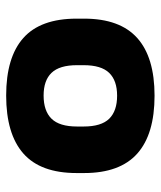

<svg xmlns="http://www.w3.org/2000/svg" viewBox="30 -632 522 623"><g transform="rotate(-90 291.5 -321.0)"><path d="M292 -202.5Q242.5 -202.5 217.2 -228.2Q192 -254 192 -311V-332.5Q192 -389.5 217.2 -415.2Q242.5 -441 292.5 -441Q341.5 -441 366.2 -415.2Q391 -389.5 391 -332.5V-311Q391 -254 366 -228.2Q341 -202.5 292 -202.5ZM292 -81Q416.5 -81 479.2 -137.2Q542 -193.5 542 -309.5V-334Q542 -451 479.2 -506.8Q416.5 -562.5 292.5 -562.5Q168 -562.5 104.5 -506.8Q41 -451 41 -334V-309.5Q41 -193.5 104 -137.2Q167 -81 292 -81Z"/></g></svg>

Font: Anek Devanagari Medium
Style: Bold
Weight: 700
Version: Version 1.003